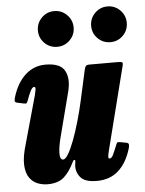

<svg xmlns="http://www.w3.org/2000/svg" viewBox="-56 -827 672 891"><g transform="rotate(-5 280.5 -381.0)"><path d="M14.5 -400.5Q34.5 -465.5 74.2 -501.5Q114 -537.5 168 -537.5Q237.5 -537.5 257.5 -500Q277.5 -462.5 262.5 -404L211 -204.5Q197 -152.5 196.8 -122Q196.5 -91.5 212 -91.5Q222.5 -91.5 236 -114.2Q249.5 -137 264 -175.2Q278.5 -213.5 292.2 -261Q306 -308.5 317 -358.5L347 -494.5Q349.5 -506 353.2 -513Q357 -520 371 -520H500.5Q518.5 -520 523.2 -517.5Q528 -515 524.5 -501L427.5 -118Q424 -105 421.8 -91.2Q419.5 -77.5 427 -77.5Q436 -77.5 443 -91.5Q450 -105.5 461.5 -134.5Q465 -144 468 -147.8Q471 -151.5 484.5 -148.5L509 -144Q520 -142 521.5 -136Q523 -130 519.5 -117Q500 -51 460.2 -15Q420.5 21 359 21Q303 21 282.5 -4.5Q262 -30 265 -61L267 -77.5Q268 -85 263.5 -85.2Q259 -85.5 255 -77Q234.5 -33 207 -8.2Q179.5 16.5 130 16.5Q107 16.5 84.5 8Q62 -0.5 46.5 -22Q31 -43.5 29 -81.5Q27 -119.5 45 -179L106.5 -399Q109.5 -410 112 -424.5Q114.5 -439 106.5 -439Q99 -439 91 -425Q83 -411 71.5 -378.5Q68.5 -370.5 65.8 -367.2Q63 -364 50 -367L22 -373Q12 -375.5 11.2 -381.5Q10.5 -387.5 14.5 -400.5ZM478 -615Q443.5 -615 419.2 -639.2Q395 -663.5 395 -698Q395 -732.5 419.2 -757Q443.5 -781.5 478 -781.5Q512.5 -781.5 536.8 -757Q561 -732.5 561 -698Q561 -663.5 536.8 -639.2Q512.5 -615 478 -615ZM230 -615Q195.5 -615 171.2 -639.2Q147 -663.5 147 -698Q147 -732.5 171.2 -757Q195.5 -781.5 230 -781.5Q264.5 -781.5 289 -757Q313.5 -732.5 313.5 -698Q313.5 -663.5 289 -639.2Q264.5 -615 230 -615Z"/></g></svg>

Font: Besley* Condensed Heavy
Style: Italic
Weight: 800
Width: 3
Italic angle: -13°
Designer: Owen Earl
Foundry: indestructible type*
Version: Version 3.000; ttfautohint (v1.8.3)